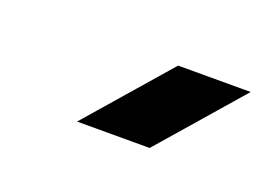

<svg xmlns="http://www.w3.org/2000/svg" viewBox="-37 -954 380 271"><g transform="rotate(20 152.5 -818.5)"><path d="M89 -757 196 -880H305L198 -757Z"/></g></svg>

Font: MuseoModerno Thin Medium
Style: Italic
Weight: 500
Italic angle: -9°
Version: Version 1.003